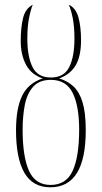

<svg xmlns="http://www.w3.org/2000/svg" viewBox="-20 -785 433 815"><path d="M194 10Q119 10 83.5 -51.5Q48 -113 48 -232Q48 -325 74 -378.5Q100 -432 161 -452Q112 -469 90 -511Q68 -553 68 -611Q68 -668 78 -708.5Q88 -749 119 -765Q110 -743 103 -707Q96 -671 96 -621Q96 -545 118 -500.5Q140 -456 196 -456Q252 -456 274 -500.5Q296 -545 296 -621Q296 -671 289 -707Q282 -743 272 -765Q302 -751 313 -711Q324 -671 324 -614Q324 -546 301 -507.5Q278 -469 231 -452Q266 -442 291.5 -418.5Q317 -395 330.5 -350.5Q344 -306 344 -232Q344 10 194 10ZM195 0Q261 0 288.5 -60Q316 -120 316 -235Q316 -335 288.5 -390.5Q261 -446 196 -446Q146 -446 120 -416Q94 -386 85 -338Q76 -290 76 -235Q76 -120 103 -60Q130 0 195 0Z"/></svg>

Font: Noto Serif Display ExtraCondensed Thin
Style: Regular
Weight: 100
Width: 2
Designer: Monotype Design Team
Foundry: Monotype Imaging Inc.
Version: Version 2.009